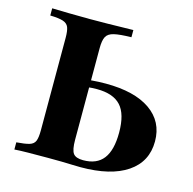

<svg xmlns="http://www.w3.org/2000/svg" viewBox="-89 -660 754 750"><g transform="rotate(15 288.5 -285.5)"><path d="M32.3 0V-29Q66.9 -31.5 84.3 -36.7Q101.6 -41.9 107.3 -56Q112.9 -70.2 112.9 -98.4V-472.6Q112.9 -501.6 107.3 -515.7Q101.6 -529.8 84.3 -535.5Q66.9 -541.1 32.3 -541.9V-571Q61.3 -570.2 98.8 -569.4Q136.3 -568.5 184.7 -568.5Q222.6 -568.5 256.5 -569Q290.3 -569.4 317.3 -570.2Q344.4 -571 360.5 -571V-541.9Q313.7 -541.1 290.3 -535.5Q266.9 -529.8 259.3 -514.5Q251.6 -499.2 251.6 -468.5V-98.4Q251.6 -57.3 262.1 -43.1Q272.6 -29 302.4 -29Q357.3 -29 383.9 -63.7Q410.5 -98.4 410.5 -169.4Q410.5 -244.4 379.8 -277.8Q349.2 -311.3 283.1 -311.3Q262.9 -311.3 242.7 -308.9Q222.6 -306.5 204.8 -302.4V-331.5Q225.8 -336.3 254 -338.7Q282.3 -341.1 311.3 -341.1Q427.4 -341.1 491.1 -296.8Q554.8 -252.4 554.8 -172.6Q554.8 -90.3 488.3 -45.2Q421.8 0 299.2 0Q283.9 0 264.5 -0.8Q245.2 -1.6 221.8 -2Q198.4 -2.4 166.9 -2.4Q122.6 -2.4 88.3 -2Q54 -1.6 32.3 0Z"/></g></svg>

Font: Playfair 5pt SemiExpanded Light ExtraBold
Style: Regular
Weight: 800
Version: Version 2.001;gftools[0.9.30]